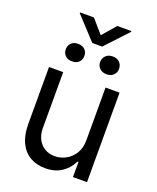

<svg xmlns="http://www.w3.org/2000/svg" viewBox="-160 -969 873 1069"><g transform="rotate(20 276.5 -434.0)"><path d="M402.3 -530.3H485.4V0H402.3V-89.8H396.5Q376 -46.4 336.2 -19.8Q296.4 6.8 239.3 6.8Q188 6.8 149.4 -15.4Q110.8 -37.6 89.1 -82.5Q67.4 -127.4 67.4 -193.4V-530.3H151.4V-199.2Q151.4 -161.6 166 -133.3Q180.7 -105 206.8 -89.6Q232.9 -74.2 266.6 -74.2Q298.3 -74.2 329.8 -90.3Q361.3 -106.4 381.8 -138.9Q402.3 -171.4 402.3 -217.8ZM175.8 -707Q201.7 -707 216.6 -692.4Q231.4 -677.7 231.4 -655.3Q231.4 -632.3 216.8 -617.9Q202.1 -603.5 175.8 -603.5Q150.9 -603.5 136 -618.2Q121.1 -632.8 121.1 -655.3Q121.1 -677.2 135.5 -692.1Q149.9 -707 175.8 -707ZM381.8 -707Q407.7 -707 422.6 -691.7Q437.5 -676.3 437.5 -653.3Q437.5 -631.8 422.6 -616.7Q407.7 -601.6 381.8 -601.6Q356 -601.6 340.6 -616.7Q325.2 -631.8 325.2 -653.3Q325.2 -676.3 340.3 -691.7Q355.5 -707 381.8 -707ZM277.3 -794.9 346.7 -875H429.7V-870.1L306.6 -738.3H248L126 -870.1V-875H208Z"/></g></svg>

Font: Pretendard JP
Style: Regular
Weight: 400
Designer: Base glyphs from Inter by Rasmus Andersson; Hangeul glyphs from Noto Sans CJK(Source Han Sans) by Jang Soo-young and Kan
Foundry: Kil Hyung-jin
Version: Version 1.309